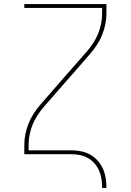

<svg xmlns="http://www.w3.org/2000/svg" viewBox="-20 -755 640 940"><path d="M480 165Q480 144 477 123Q474 102 466 82.5Q458 63 444 46.5Q430 30 412 19.5Q394 9 373 4.5Q352 0 331 0H99V-46Q99 -73 104.5 -99.5Q110 -126 120 -151Q130 -176 145 -199Q160 -222 178 -243L292 -374L407 -505Q423 -524 437 -545.5Q451 -567 460.5 -590.5Q470 -614 475 -639Q480 -664 480 -689V-716H99V-735H501V-689Q501 -662 495.5 -635.5Q490 -609 480 -584Q470 -559 455 -536Q440 -513 422 -492L193 -230Q177 -211 163 -189.5Q149 -168 139.5 -144.5Q130 -121 125 -96Q120 -71 120 -46V-19H331Q355 -19 378.5 -14Q402 -9 422.5 2.5Q443 14 459 32.5Q475 51 484.5 72.5Q494 94 497.5 117.5Q501 141 501 165Z"/></svg>

Font: Iosevka Curly Thin Extended
Style: Regular
Weight: 100
Width: 7
Monospace: yes
Designer: Belleve Invis
Foundry: Belleve Invis
Version: Version 11.1.0; ttfautohint (v1.8.3)